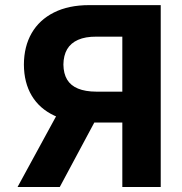

<svg xmlns="http://www.w3.org/2000/svg" viewBox="-20 -748 726 768"><path d="M622.9 0H469.3V-601.4H366Q321.6 -601.7 292.3 -588.7Q263 -575.8 248.5 -551Q234.1 -526.2 233.6 -489.8Q234.1 -453.7 248.4 -429.7Q262.8 -405.7 292 -393.7Q321.2 -381.6 365.2 -381.4H532.2V-257.8H340Q256.7 -257.8 197.5 -285.4Q138.2 -313.1 107 -365.2Q75.9 -417.4 75.6 -489.8Q75.9 -561.9 106.5 -615.2Q137.2 -668.6 195.7 -698Q254.2 -727.5 336.7 -727.5H622.9ZM230.7 -331.2H396.5L219.1 0H50.2Z"/></svg>

Font: Inter V
Style: 
Weight: 400
Designer: Rasmus Andersson
Foundry: rsms
Version: Version 4.000;git-a3f224843